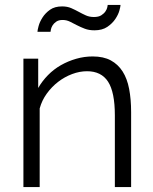

<svg xmlns="http://www.w3.org/2000/svg" viewBox="-20 -759 622 779"><path d="M512 0H446V-291Q446 -385 418.5 -427.5Q391 -470 333 -470Q303 -470 272.5 -458.5Q242 -447 216 -427Q190 -407 170 -379.5Q150 -352 141 -319V0H75V-521H135V-402Q151 -430 174.5 -454Q198 -478 227 -494.5Q256 -511 289 -520.5Q322 -530 356 -530Q400 -530 429.5 -514Q459 -498 477.5 -469Q496 -440 504 -398Q512 -356 512 -304ZM363 -636Q341 -636 324 -642.5Q307 -649 292.5 -656.5Q278 -664 264 -671Q250 -678 234 -678Q218 -678 208 -671Q198 -664 193 -655.5Q188 -647 186.5 -639.5Q185 -632 185 -630H132Q132 -636 136.5 -653Q141 -670 152.5 -688Q164 -706 183 -719.5Q202 -733 232 -733Q253 -733 269 -726Q285 -719 299.5 -711Q314 -703 328.5 -696.5Q343 -690 361 -690Q380 -690 391 -697Q402 -704 408 -713Q414 -722 415.5 -730Q417 -738 417 -739H469Q469 -733 464.5 -716.5Q460 -700 448 -682Q436 -664 415.5 -650Q395 -636 363 -636Z"/></svg>

Font: Rising Sun Light
Style: Regular
Weight: 300
Designer: Matt McInerney, Pablo Impallari, Rodrigo Fuenzalida (Raleway font), Stephen Hutchings (Greek), Cristiano Sobral (main ch
Foundry: The Rising Sun Project Authors
Version: Version 4.327; ttfautohint (v1.8.4.7-5d5b-dirty)